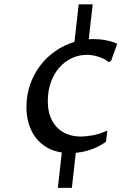

<svg xmlns="http://www.w3.org/2000/svg" viewBox="-20 -805 630 904"><path d="M271 -86.9Q231.4 -92.8 200.7 -110.8Q169.9 -128.9 148.4 -156.7Q127 -184.6 115.7 -221.2Q104.5 -257.8 104.5 -300.8Q104.5 -357.4 121.8 -407Q139.2 -456.5 169.4 -496.3Q199.7 -536.1 241 -564.7Q282.2 -593.3 330.6 -607.9L350.6 -784.7H416.5L397.9 -620.1Q402.8 -620.6 407.5 -620.8Q412.1 -621.1 417 -621.1Q430.7 -621.1 446.3 -619.9Q461.9 -618.7 477.3 -615.7Q492.7 -612.8 506.8 -608.6Q521 -604.5 531.7 -598.6L502.9 -517.6L491.7 -512.7Q482.9 -520 471.2 -526.4Q459.5 -532.7 446 -537.1Q432.6 -541.5 418 -544.2Q403.3 -546.9 389.2 -546.9Q353 -546.9 319.8 -532Q286.6 -517.1 261.2 -489Q235.8 -460.9 220.5 -420.2Q205.1 -379.4 205.1 -328.1Q205.1 -287.6 216.6 -256.8Q228 -226.1 248.8 -204.8Q269.5 -183.6 298.1 -172.9Q326.7 -162.1 360.8 -162.1Q383.3 -162.1 415.5 -167.7Q447.8 -173.3 485.4 -190.4L479 -137.7Q450.7 -117.2 414.6 -103.3Q378.4 -89.4 336.9 -85.4L318.4 79.6H252.4Z"/></svg>

Font: Proza Libre
Style: Italic
Weight: 400
Designer: Jasper de Waard
Foundry: Jasper de Waard
Version: Version 1.000; ttfautohint (v1.4.1.8-43bc)